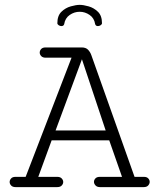

<svg xmlns="http://www.w3.org/2000/svg" viewBox="-20 -766 645 786"><path d="M231.4 -659.2Q225.6 -659.2 220.2 -662.8Q214.8 -666.5 214.8 -670.9Q214.8 -701.7 231.4 -717.8Q248 -733.9 269.8 -740Q291.5 -746.1 306.2 -746.1Q321.3 -746.1 342.8 -740Q364.3 -733.9 380.9 -717.8Q397.5 -701.7 397.5 -670.9Q397.5 -666.5 392.1 -662.8Q386.7 -659.2 380.9 -659.2Q372.1 -659.2 369.6 -667Q365.7 -691.9 346.9 -704.8Q328.1 -717.8 306.2 -717.8Q284.2 -717.8 265.4 -704.8Q246.6 -691.9 242.7 -667Q240.2 -659.2 231.4 -659.2ZM43.9 0Q31.7 0 25.6 -6.6Q19.5 -13.2 19.5 -21Q19.5 -28.8 25.4 -35.4Q31.2 -42 43.5 -42H85L272.9 -529.8H167Q154.8 -529.8 148.7 -536.4Q142.6 -543 142.6 -550.8Q142.6 -558.6 148.4 -565.2Q154.3 -571.8 166.5 -571.8H314.5Q331.5 -571.8 340.6 -562.3Q349.6 -552.7 354 -540L530.8 -42H569.3Q581.1 -42 586.9 -35.6Q592.8 -29.3 592.8 -21.5Q592.8 -13.7 586.7 -6.8Q580.6 0 568.4 0H389.6Q377.4 0 371.1 -6.8Q364.7 -13.7 364.7 -21.5Q364.7 -29.3 370.6 -35.6Q376.5 -42 388.7 -42H479.5L427.2 -191.4H191.4L136.7 -42H214.4Q226.6 -42 232.7 -35.4Q238.8 -28.8 238.8 -21Q238.8 -13.2 232.7 -6.6Q226.6 0 213.9 0ZM207.5 -231.9H412.6L315.4 -523.4Z"/></svg>

Font: Cutive Mono
Style: Regular
Weight: 400
Designer: Vernon Adams
Foundry: Vernon Adams
Version: Version 1.110; ttfautohint (v1.8.4.7-5d5b)